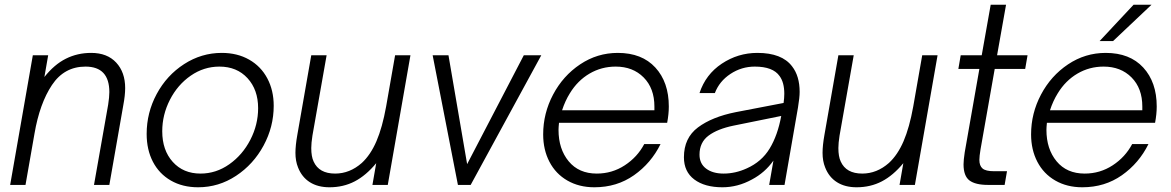

<svg xmlns="http://www.w3.org/2000/svg" viewBox="-20 -783 4960 813"><path d="M23 0 119 -549H184L168 -457Q210 -510 259 -534.5Q308 -559 366 -559Q434 -559 472 -518Q510 -477 510 -410Q510 -379 502 -337L443 0H378L438 -340Q443 -372 443 -393Q443 -501 342 -501Q252 -501 200 -423Q148 -345 126 -217L88 0Z M601 -216Q601 -306 643.5 -385Q686 -464 759.5 -511.5Q833 -559 919 -559Q985 -559 1035 -530.5Q1085 -502 1112 -451Q1139 -400 1139 -335Q1139 -246 1096 -166.5Q1053 -87 979.5 -38.5Q906 10 819 10Q753 10 703.5 -18.5Q654 -47 627.5 -98Q601 -149 601 -216ZM1073 -325Q1073 -403 1028 -452Q983 -501 909 -501Q843 -501 787.5 -462.5Q732 -424 699.5 -360.5Q667 -297 667 -227Q667 -147 711.5 -97.5Q756 -48 829 -48Q895 -48 951 -87.5Q1007 -127 1040 -191Q1073 -255 1073 -325Z M1242 -74Q1231 -101 1231 -136Q1231 -167 1239 -212L1298 -549H1363L1303 -209Q1298 -177 1298 -156Q1298 -120 1308 -99Q1331 -48 1399 -48Q1461 -48 1512 -93Q1549 -127 1574 -185Q1599 -243 1615 -332L1653 -549H1718L1622 0H1557L1573 -92Q1530 -40 1482 -15Q1434 10 1375 10Q1326 10 1292 -11.5Q1258 -33 1242 -74Z M1973 0H1919L1812 -549H1879L1958 -88L2198 -549H2272Z M2280 -214Q2280 -303 2322 -382.5Q2364 -462 2436.5 -510.5Q2509 -559 2596 -559Q2698 -559 2755 -497Q2812 -435 2812 -332Q2812 -300 2805 -263H2347Q2345 -243 2345 -233Q2345 -152 2388 -100Q2431 -48 2507 -48Q2572 -48 2625.5 -83Q2679 -118 2708 -173H2777Q2737 -92 2664.5 -41Q2592 10 2497 10Q2432 10 2382.5 -18.5Q2333 -47 2306.5 -98Q2280 -149 2280 -214ZM2751 -316V-332Q2751 -409 2705.5 -455Q2660 -501 2587 -501Q2527 -501 2476.5 -471.5Q2426 -442 2393 -388Q2373 -356 2360 -316Z M2876 -117Q2876 -199 2935.5 -243.5Q2995 -288 3095 -308L3298 -347Q3301 -368 3301 -386Q3301 -434 3281 -461Q3253 -501 3176 -501Q3120 -501 3073 -470Q3026 -439 3007 -389H2942Q2968 -468 3036.5 -513.5Q3105 -559 3187 -559Q3291 -559 3334 -502Q3366 -461 3366 -394Q3366 -370 3359 -328L3302 0H3237L3255 -103Q3219 -52 3164 -23Q3104 10 3039 10Q2964 10 2920 -23Q2876 -56 2876 -117ZM3142 -70Q3205 -98 3239 -154Q3273 -210 3288 -292L3086 -251Q3018 -237 2980 -208.5Q2942 -180 2942 -128Q2942 -90 2970 -69Q2998 -48 3044 -48Q3094 -48 3142 -70Z M3474 -74Q3463 -101 3463 -136Q3463 -167 3471 -212L3530 -549H3595L3535 -209Q3530 -177 3530 -156Q3530 -120 3540 -99Q3563 -48 3631 -48Q3693 -48 3744 -93Q3781 -127 3806 -185Q3831 -243 3847 -332L3885 -549H3950L3854 0H3789L3805 -92Q3762 -40 3714 -15Q3666 10 3607 10Q3558 10 3524 -11.5Q3490 -33 3474 -74Z M4164 0Q4110 0 4085 -19Q4060 -38 4060 -87Q4060 -105 4065 -138L4127 -491H4038L4048 -549H4137L4175 -763H4240L4202 -549H4331L4321 -491H4192L4132 -151Q4127 -121 4127 -106Q4127 -81 4140.5 -69.5Q4154 -58 4189 -58H4244L4234 0Z M4346 -214Q4346 -303 4388 -382.5Q4430 -462 4502.5 -510.5Q4575 -559 4662 -559Q4764 -559 4821 -497Q4878 -435 4878 -332Q4878 -300 4871 -263H4413Q4411 -243 4411 -233Q4411 -152 4454 -100Q4497 -48 4573 -48Q4638 -48 4691.5 -83Q4745 -118 4774 -173H4843Q4803 -92 4730.5 -41Q4658 10 4563 10Q4498 10 4448.5 -18.5Q4399 -47 4372.5 -98Q4346 -149 4346 -214ZM4817 -316V-332Q4817 -409 4771.5 -455Q4726 -501 4653 -501Q4593 -501 4542.5 -471.5Q4492 -442 4459 -388Q4439 -356 4426 -316ZM4693 -609H4636L4780 -763H4856Z"/></svg>

Font: Open Sauce One Light Italic
Style: Regular
Weight: 300
Italic angle: -10°
Designer: Alfredo Marco Pradil
Foundry: Creative Sauce Fz LLC
Version: Version 1.477